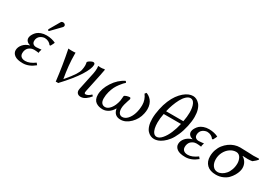

<svg xmlns="http://www.w3.org/2000/svg" viewBox="26 -1538 3390 2390"><g transform="rotate(30 1720.5 -343.0)"><path d="M477.1 -683.1Q490.7 -683.1 501.5 -674.3Q512.2 -665.5 512.2 -652.8Q512.2 -640.1 502 -629.9L383.8 -507.8Q376 -500 370.1 -500Q365.2 -500 362.1 -503.4Q358.9 -506.8 358.9 -511.2Q358.9 -512.7 360.6 -517.1Q362.3 -521.5 362.8 -522.9L445.8 -666Q454.6 -683.1 477.1 -683.1ZM376 -399.9Q361.8 -399.4 345.9 -394Q330.1 -388.7 314.2 -377.9Q298.3 -367.2 288.1 -347.7Q277.8 -328.1 277.8 -303.2Q277.8 -275.9 294.7 -261.5Q311.5 -247.1 339.8 -247.1Q352.5 -247.1 381.8 -250.5Q411.1 -253.9 412.1 -253.9Q411.1 -251 408 -241.2Q404.8 -231.4 402.8 -223.1Q400.9 -214.8 400.9 -209Q400.9 -207.5 401.4 -205.1Q401.9 -202.6 401.9 -201.2Q360.8 -207 332 -207Q321.3 -207 308.6 -204.3Q295.9 -201.7 280.8 -193.8Q265.6 -186 253.9 -174.3Q242.2 -162.6 234.1 -142.6Q226.1 -122.6 226.1 -97.2Q226.1 -64.9 247.1 -47.4Q268.1 -29.8 306.2 -29.8Q367.2 -29.8 440.9 -84L461.9 -58.1Q379.4 9.8 293 9.8Q211.9 9.8 174.1 -18.3Q136.2 -46.4 136.2 -87.9Q136.2 -132.3 169.7 -171.9Q203.1 -211.4 263.2 -228Q232.4 -235.8 214.6 -254.2Q196.8 -272.5 196.8 -299.8Q196.8 -308.6 200.9 -323.2Q205.1 -337.9 218 -358.9Q231 -379.9 250.2 -397.5Q269.5 -415 303.7 -427.5Q337.9 -439.9 380.9 -439.9Q417.5 -439.9 452.9 -431.6Q488.3 -423.3 512.2 -410.2Q506.8 -394.5 483.9 -353L470.2 -352.1Q456.1 -374 430.4 -387Q404.8 -399.9 376 -399.9Z M797.9 -433.1V-410.2Q797.9 -253.9 831.1 -71.8Q907.2 -161.1 937.3 -208.7Q967.3 -256.3 974.1 -287.1Q981.9 -325.7 981.9 -352.1Q981.9 -371.6 976.1 -401.9Q985.8 -416.5 1010.3 -429.7Q1034.7 -442.9 1047.9 -442.9Q1073.7 -442.9 1073.7 -415Q1073.7 -360.4 1007.1 -254.4Q940.4 -148.4 798.8 2.9Q789.6 1 782.7 1L764.6 2.9Q738.8 -218.8 694.8 -433.1Q710 -430.2 747.1 -430.2Q783.7 -430.2 797.9 -433.1Z M1212.4 -436 1220.2 -430.2Q1218.3 -417.5 1203.6 -342.8L1150.4 -90.8Q1146.5 -71.3 1146.5 -65.9Q1146.5 -45.9 1163.6 -45.9Q1198.2 -45.9 1239.3 -86.9L1256.3 -69.8Q1231.4 -36.6 1197 -12.2Q1162.6 12.2 1126.5 12.2Q1097.2 12.2 1080.3 -3.9Q1063.5 -20 1063.5 -47.9Q1063.5 -59.1 1066.4 -70.8L1119.6 -321.8Q1127.4 -359.9 1127.4 -397.9Q1127.4 -417.5 1124.5 -429.2L1126.5 -431.2Q1138.2 -429.2 1163.6 -429.2Q1189.5 -429.2 1212.4 -436Z M1918 -206.1Q1899.9 -118.2 1835.2 -54.2Q1770.5 9.8 1697.3 9.8Q1602.5 9.8 1587.4 -87.9Q1557.6 -37.6 1519.3 -13.9Q1481 9.8 1441.4 9.8Q1412.1 9.8 1387.7 3.2Q1363.3 -3.4 1342.8 -17.6Q1322.3 -31.7 1310.8 -57.6Q1299.3 -83.5 1299.3 -119.1Q1299.3 -206.5 1361.3 -302.2Q1423.3 -397.9 1515.1 -441.9L1529.3 -421.9Q1514.6 -408.2 1502.4 -395.8Q1490.2 -383.3 1466.6 -352.1Q1442.9 -320.8 1427 -289.6Q1411.1 -258.3 1398.2 -211.9Q1385.3 -165.5 1385.3 -118.2Q1385.3 -73.2 1403.6 -51.5Q1421.9 -29.8 1453.1 -29.8Q1492.2 -29.8 1527.6 -74.5Q1563 -119.1 1579.1 -192.9Q1581.5 -205.6 1582.8 -229Q1584 -252.4 1585.9 -262.2Q1588.4 -273.9 1615.7 -282.5Q1643.1 -291 1660.2 -291Q1674.3 -291 1674.3 -272.9Q1674.3 -272 1673.8 -269.3Q1673.3 -266.6 1673.3 -265.1Q1672.4 -261.2 1662.6 -234.1Q1652.8 -207 1645 -175Q1637.2 -143.1 1637.2 -117.2Q1637.2 -75.2 1654.3 -52.5Q1671.4 -29.8 1699.2 -29.8Q1739.3 -29.8 1772.9 -65.9Q1806.6 -102.1 1825 -159.9Q1843.3 -217.8 1843.3 -283.2Q1843.3 -357.9 1796.4 -420.9L1813 -441.9Q1832.5 -435.5 1851.3 -422.9Q1870.1 -410.2 1887.2 -389.9Q1904.3 -369.6 1914.8 -338.6Q1925.3 -307.6 1925.3 -271Q1925.3 -240.2 1918 -206.1Z M2386.7 -365.2Q2400.9 -439 2400.9 -496.1Q2400.9 -569.8 2380.6 -614.5Q2360.4 -659.2 2322.8 -659.2Q2293 -659.2 2263.2 -631.8Q2233.4 -604.5 2209.7 -560.3Q2186 -516.1 2168 -466.1Q2149.9 -416 2138.7 -365.2ZM2377.9 -320.8H2129.9Q2115.7 -250 2115.7 -191.9Q2115.7 -145 2123.8 -109.4Q2131.8 -73.7 2149.7 -51.8Q2167.5 -29.8 2193.8 -29.8Q2231 -29.8 2268.3 -72.8Q2305.7 -115.7 2333.5 -180.9Q2361.3 -246.1 2377.9 -320.8ZM2051.8 -344.2Q2066.4 -414.1 2091.3 -473.1Q2116.2 -532.2 2145.8 -573Q2175.3 -613.8 2208.7 -642.6Q2242.2 -671.4 2274.4 -684.8Q2306.6 -698.2 2336.9 -698.2Q2362.3 -698.2 2386.7 -686.3Q2411.1 -674.3 2433.1 -649.7Q2455.1 -625 2468.5 -581.1Q2481.9 -537.1 2481.9 -480Q2481.9 -418.5 2465.8 -344.2Q2448.7 -265.6 2420.9 -202.6Q2393.1 -139.6 2362.5 -100.8Q2332 -62 2297.9 -36.1Q2263.7 -10.3 2234.6 -0.2Q2205.6 9.8 2179.7 9.8Q2152.8 9.8 2128.2 -1.2Q2103.5 -12.2 2082 -35.4Q2060.5 -58.6 2047.6 -100.8Q2034.7 -143.1 2034.7 -199.2Q2034.7 -265.6 2051.8 -344.2Z M2711.4 -399.9Q2697.3 -399.4 2681.4 -394Q2665.5 -388.7 2649.7 -377.9Q2633.8 -367.2 2623.5 -347.7Q2613.3 -328.1 2613.3 -303.2Q2613.3 -275.9 2630.1 -261.5Q2647 -247.1 2675.3 -247.1Q2688 -247.1 2717.3 -250.5Q2746.6 -253.9 2747.6 -253.9Q2746.6 -251 2743.4 -241.2Q2740.2 -231.4 2738.3 -223.1Q2736.3 -214.8 2736.3 -209Q2736.3 -207.5 2736.8 -205.1Q2737.3 -202.6 2737.3 -201.2Q2696.3 -207 2667.5 -207Q2656.7 -207 2644 -204.3Q2631.3 -201.7 2616.2 -193.8Q2601.1 -186 2589.4 -174.3Q2577.6 -162.6 2569.6 -142.6Q2561.5 -122.6 2561.5 -97.2Q2561.5 -64.9 2582.5 -47.4Q2603.5 -29.8 2641.6 -29.8Q2702.6 -29.8 2776.4 -84L2797.4 -58.1Q2714.8 9.8 2628.4 9.8Q2547.4 9.8 2509.5 -18.3Q2471.7 -46.4 2471.7 -87.9Q2471.7 -132.3 2505.1 -171.9Q2538.6 -211.4 2598.6 -228Q2567.9 -235.8 2550 -254.2Q2532.2 -272.5 2532.2 -299.8Q2532.2 -308.6 2536.4 -323.2Q2540.5 -337.9 2553.5 -358.9Q2566.4 -379.9 2585.7 -397.5Q2605 -415 2639.2 -427.5Q2673.3 -439.9 2716.3 -439.9Q2752.9 -439.9 2788.3 -431.6Q2823.7 -423.3 2847.7 -410.2Q2842.3 -394.5 2819.3 -353L2805.7 -352.1Q2791.5 -374 2765.9 -387Q2740.2 -399.9 2711.4 -399.9Z M3379.4 -363.8Q3351.1 -357.9 3314.5 -357.9Q3277.8 -357.9 3244.1 -360.8L3242.2 -357.9Q3276.4 -337.9 3296.4 -303.7Q3316.4 -269.5 3316.4 -226.1Q3316.4 -206.1 3308.6 -178.2Q3300.8 -150.4 3281.5 -116.9Q3262.2 -83.5 3234.9 -55.7Q3207.5 -27.8 3163.6 -9Q3119.6 9.8 3067.4 9.8Q2982.4 9.8 2937.3 -34.4Q2892.1 -78.6 2892.1 -153.8Q2892.1 -202.6 2907.5 -247.3Q2922.9 -292 2949.5 -325.9Q2976.1 -359.9 3010.5 -385Q3044.9 -410.2 3084 -423.1Q3123 -436 3162.1 -436Q3218.8 -436 3278.8 -432.6Q3338.9 -429.2 3355.5 -429.2Q3394.5 -429.2 3433.1 -432.1L3441.4 -422.9Q3421.4 -394.5 3379.4 -363.8ZM3149.4 -363.8Q3102.5 -363.8 3061.5 -335.2Q3020.5 -306.6 2996.3 -259.3Q2972.2 -211.9 2972.2 -158.2Q2972.2 -102.1 2998.8 -65.9Q3025.4 -29.8 3069.3 -29.8Q3098.6 -29.8 3127.4 -45.4Q3156.2 -61 3179.7 -88.4Q3203.1 -115.7 3217.8 -157Q3232.4 -198.2 3232.4 -246.1Q3232.4 -264.6 3228 -283.7Q3223.6 -302.7 3214.4 -321.5Q3205.1 -340.3 3188.2 -352.1Q3171.4 -363.8 3149.4 -363.8Z"/></g></svg>

Font: Linear Smooth
Style: Italic
Weight: 400
Designer: Philipp H. Poll, Flanker
Foundry: Philipp H. Poll, reworked by Flanker
Version: Version 1.061 | FøM Fix